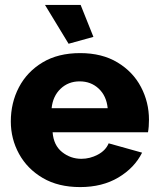

<svg xmlns="http://www.w3.org/2000/svg" viewBox="-20 -751 644 781"><path d="M306 10Q217 10 154 -27Q91 -64 57.5 -125Q24 -186 24 -257Q24 -333 57 -396Q90 -459 153 -497Q216 -535 306 -535Q395 -535 458 -497Q521 -459 553.5 -397Q586 -335 586 -264Q586 -235 582 -213H194Q198 -160 232.5 -132.5Q267 -105 311 -105Q346 -105 378 -122Q410 -139 422 -168L558 -130Q527 -68 461.5 -29Q396 10 306 10ZM190 -311H418Q413 -361 381.5 -390.5Q350 -420 304 -420Q258 -420 226.5 -390Q195 -360 190 -311ZM163 -731H308L360 -601L259 -573Z"/></svg>

Font: Raleway ExtraBold
Style: Regular
Weight: 800
Designer: Matt McInerney, Pablo Impallari, Rodrigo Fuenzalida
Foundry: Matt McInerney, Pablo Impallari, Rodrigo Fuenzalida
Version: Version 4.026